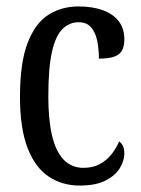

<svg xmlns="http://www.w3.org/2000/svg" viewBox="-20 -566 437 596"><path d="M227 10Q173 10 131 -18Q89 -46 65.5 -107Q42 -168 42 -265Q42 -372 66 -433.5Q90 -495 131 -520.5Q172 -546 223 -546Q268 -546 300 -534Q332 -522 349 -499.5Q366 -477 366 -444Q366 -421 358 -408Q350 -395 332.5 -389.5Q315 -384 287 -384Q287 -415 281.5 -440.5Q276 -466 262.5 -481.5Q249 -497 224 -497Q196 -497 174.5 -476.5Q153 -456 141.5 -406Q130 -356 130 -266Q130 -195 141.5 -145.5Q153 -96 177.5 -70.5Q202 -45 239 -45Q268 -45 289.5 -56.5Q311 -68 326 -87Q341 -106 350 -127Q358 -121 362 -112Q366 -103 366 -89Q366 -68 352.5 -45Q339 -22 308.5 -6Q278 10 227 10Z"/></svg>

Font: Noto Serif ExtraCondensed
Style: Regular
Weight: 400
Width: 2
Designer: Monotype Design Team
Foundry: Monotype Imaging Inc.
Version: Version 2.013